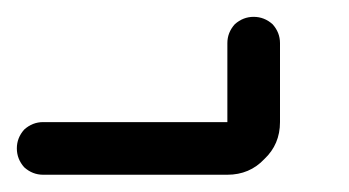

<svg xmlns="http://www.w3.org/2000/svg" viewBox="-395 -395 415 228"><path d="M-343.8 -187.5Q-356.4 -187.5 -366.2 -196.3Q-375 -206.1 -375 -218.8Q-375 -231.4 -366.2 -241.2Q-356.4 -250 -343.8 -250Q-270.5 -250 -125 -250Q-125 -273.4 -125 -343.8Q-125 -356.4 -116.2 -366.2Q-106.4 -375 -93.8 -375Q-81.1 -375 -71.3 -366.2Q-62.5 -356.4 -62.5 -343.8Q-62.5 -312.5 -62.5 -250Q-62.5 -223.6 -81.1 -206.1Q-98.6 -187.5 -125 -187.5Q-198.2 -187.5 -343.8 -187.5Z"/></svg>

Font: conwrite
Style: Regular
Weight: 400
Designer: Willllllliam
Version: 1.0